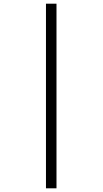

<svg xmlns="http://www.w3.org/2000/svg" viewBox="-20 -780 556 1040"><path d="M229 240H286V-760H229Z"/></svg>

Font: Noto Serif Lao SemiCondensed
Style: Regular
Weight: 400
Width: 4
Designer: Monotype Design Team
Foundry: Monotype Imaging Inc.
Version: Version 2.003